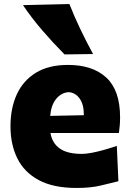

<svg xmlns="http://www.w3.org/2000/svg" viewBox="-20 -911 644 947"><path d="M357.9 16.1Q243.2 16.1 171.1 -22.7Q99.1 -61.5 65.4 -130.1Q31.7 -198.7 31.7 -288.1Q31.7 -377 62.7 -445.1Q93.8 -513.2 156.7 -552Q219.7 -590.8 315.4 -590.8Q437 -590.8 504.6 -528.1Q572.3 -465.3 572.3 -332.5Q572.3 -309.1 570.6 -290.8Q568.8 -272.5 566.4 -254.9H229Q237.3 -205.1 274.7 -178.5Q312 -151.9 384.3 -151.9Q403.8 -151.9 433.3 -157.5Q462.9 -163.1 495.4 -172.4Q527.8 -181.6 556.2 -191.4L564 -17.1Q526.9 -7.8 476.6 4.2Q426.3 16.1 357.9 16.1ZM393.6 -342.8Q394 -395.5 372.8 -425Q351.6 -454.6 317.9 -456.5Q282.2 -453.6 257.3 -423.6Q232.4 -393.6 227.5 -339.4ZM298.3 -642.6Q240.7 -700.7 188.2 -761.7Q135.7 -822.8 93.3 -885.7L322.3 -891.1Q346.7 -829.1 376 -767.8Q405.3 -706.5 439 -644.5Z"/></svg>

Font: Pinar-DS1-FD ExtraBold
Style: Regular
Weight: 800
Designer: Amin Abedi
Version: Version 2.000